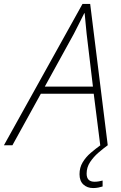

<svg xmlns="http://www.w3.org/2000/svg" viewBox="-69 -736 613 973"><path d="M-49 0 349 -716H388L477 0H439L406 -261H138L-6 0ZM158 -297H402L370 -565Q368 -588 365 -616Q362 -644 360 -669H358Q346 -644 332 -617Q318 -590 305 -564ZM403 217Q373 217 353.5 199Q334 181 334 147Q334 113 350 86.5Q366 60 390.5 39Q415 18 440 0H477Q455 16 430 37.5Q405 59 387.5 85.5Q370 112 370 144Q370 185 410 185Q422 185 432.5 183Q443 181 451 179V209Q442 212 429.5 214.5Q417 217 403 217Z"/></svg>

Font: Noto Sans Disp ExtLt
Style: Italic
Weight: 200
Italic angle: -12°
Designer: Monotype Design Team
Foundry: Monotype Imaging Inc.
Version: Version 2.000;GOOG;noto-source:20170915:90ef993387c0